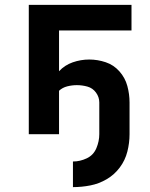

<svg xmlns="http://www.w3.org/2000/svg" viewBox="-20 -550 616 787"><path d="M279 217Q315 217 350.5 210Q386 203 417.5 184.5Q449 166 471 136.5Q493 107 502 71.5Q511 36 511 0V-130Q511 -164 502 -197.5Q493 -231 469.5 -257.5Q446 -284 413 -295Q380 -306 346 -306Q311 -306 278 -294.5Q245 -283 222 -258V-425H519V-530H98V0H222V-178Q236 -191 255.5 -196Q275 -201 295 -201Q317 -201 338.5 -195Q360 -189 373.5 -170.5Q387 -152 387 -130V0Q387 29 375 57.5Q363 86 335.5 99Q308 112 279 112Z"/></svg>

Font: Iosevka Sparkle
Style: Bold
Weight: 700
Designer: Belleve Invis
Foundry: Belleve Invis
Version: Version 4.5.0; ttfautohint (v1.8.3)